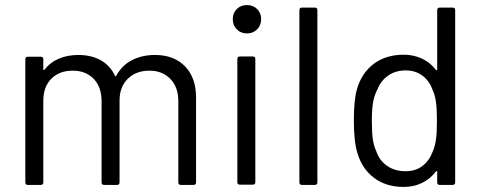

<svg xmlns="http://www.w3.org/2000/svg" viewBox="-20 -730 1898 758"><path d="M754 -345V-10Q754 0 744 0H694Q684 0 684 -10V-331Q684 -386 652.5 -418.5Q621 -451 570 -451Q517 -451 484.5 -419Q452 -387 452 -333V-10Q452 0 442 0H391Q381 0 381 -10V-331Q381 -386 350 -418.5Q319 -451 267 -451Q214 -451 182.5 -419Q151 -387 151 -333V-10Q151 0 141 0H90Q80 0 80 -10V-496Q80 -506 90 -506H141Q151 -506 151 -496V-456Q151 -454 152.5 -453.5Q154 -453 156 -455Q178 -484 212.5 -498.5Q247 -513 289 -513Q341 -513 378 -492Q415 -471 434 -431Q436 -426 439 -431Q461 -472 501 -492.5Q541 -513 592 -513Q667 -513 710.5 -468Q754 -423 754 -345Z M899 -654Q899 -679 915 -694.5Q931 -710 955 -710Q979 -710 995 -694.5Q1011 -679 1011 -654Q1011 -630 995 -614Q979 -598 955 -598Q931 -598 915 -614Q899 -630 899 -654ZM917 -11V-497Q917 -507 927 -507H978Q988 -507 988 -497V-11Q988 -1 978 -1H927Q917 -1 917 -11Z M1162 -10V-690Q1162 -700 1172 -700H1223Q1233 -700 1233 -690V-10Q1233 0 1223 0H1172Q1162 0 1162 -10Z M1716 -700H1767Q1777 -700 1777 -690V-10Q1777 0 1767 0H1716Q1706 0 1706 -10V-52Q1706 -54 1704.5 -54.5Q1703 -55 1701 -53Q1679 -24 1646.5 -8Q1614 8 1574 8Q1504 8 1456.5 -28Q1409 -64 1391 -126Q1377 -171 1377 -253Q1377 -336 1389 -377Q1407 -441 1455 -477.5Q1503 -514 1574 -514Q1613 -514 1646 -498.5Q1679 -483 1701 -454Q1703 -452 1704.5 -452.5Q1706 -453 1706 -455V-690Q1706 -700 1716 -700ZM1705 -253Q1705 -301 1701 -328.5Q1697 -356 1687 -377Q1675 -411 1647.5 -431.5Q1620 -452 1582 -452Q1542 -452 1513 -432Q1484 -412 1471 -379Q1459 -357 1453.5 -329.5Q1448 -302 1448 -253Q1448 -206 1452 -179.5Q1456 -153 1466 -132Q1478 -96 1508.5 -75Q1539 -54 1581 -54Q1621 -54 1648 -75Q1675 -96 1688 -131Q1697 -151 1701 -178Q1705 -205 1705 -253Z"/></svg>

Font: Barlow
Style: Regular
Weight: 400
Designer: Jeremy Tribby
Foundry: Tribby Type
Version: Version 1.408;December 10, 2018;FontCreator 11.5.0.2430 64-b